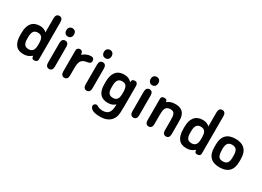

<svg xmlns="http://www.w3.org/2000/svg" viewBox="-20 -1412 3281 2402"><g transform="rotate(30 1620.5 -211.5)"><path d="M294 -363Q261 -401 196 -401Q119 -401 78.5 -352.5Q38 -304 38 -212V-179Q38 -85 75.5 -37.5Q113 10 188 10Q224 10 251 0Q278 -10 307 -34Q311 -7 319 1.5Q327 10 344 10Q364 10 378.5 0.5Q393 -9 393 -32V-570Q393 -599 380 -615Q367 -631 344 -631Q320 -631 307 -615Q294 -599 294 -570ZM294 -209V-181Q294 -127 275 -101.5Q256 -76 215 -76Q174 -76 155.5 -100.5Q137 -125 137 -180V-205Q137 -263 156 -289Q175 -315 215 -315Q258 -315 276 -288Q285 -275 289 -257.5Q293 -240 294 -209Z M562 -579Q538 -579 522.5 -563Q507 -547 507 -519Q507 -492 522 -475.5Q537 -459 562 -459Q588 -459 603 -475.5Q618 -492 618 -519Q618 -547 603 -563Q588 -579 562 -579ZM512 -51Q512 -22 525 -6Q538 10 562 10Q585 10 598 -6Q611 -22 611 -51V-340Q611 -368 598 -384Q585 -400 562 -400Q538 -400 525 -384Q512 -368 512 -340Z M821 -344Q816 -377 805.5 -388.5Q795 -400 777 -400Q757 -400 744.5 -388Q732 -376 732 -357V-51Q732 -22 745 -6Q758 10 782 10Q805 10 818 -6Q831 -22 831 -51V-161Q831 -234 853.5 -265Q876 -296 932 -303Q956 -307 970.5 -315.5Q985 -324 985 -350Q985 -369 973.5 -381Q962 -393 943 -393Q875 -393 821 -344Z M1105 -579Q1081 -579 1065.5 -563Q1050 -547 1050 -519Q1050 -492 1065 -475.5Q1080 -459 1105 -459Q1131 -459 1146 -475.5Q1161 -492 1161 -519Q1161 -547 1146 -563Q1131 -579 1105 -579ZM1055 -51Q1055 -22 1068 -6Q1081 10 1105 10Q1128 10 1141 -6Q1154 -22 1154 -51V-340Q1154 -368 1141 -384Q1128 -400 1105 -400Q1081 -400 1068 -384Q1055 -368 1055 -340Z M1514 -29V-6Q1514 22 1508.5 46Q1503 70 1491 88.5Q1479 107 1457 117Q1435 127 1401 127Q1356 127 1322 106Q1315 101 1310.5 100Q1306 99 1301 99Q1288 99 1277.5 107Q1267 115 1264 127Q1261 138 1264 147Q1283 208 1412 208Q1529 208 1579 133Q1592 115 1599 92Q1606 69 1608.5 32.5Q1611 -4 1611 -63V-349Q1611 -369 1601.5 -384.5Q1592 -400 1569 -400Q1546 -400 1536.5 -391.5Q1527 -383 1523 -355Q1483 -401 1415 -401Q1337 -401 1296.5 -351Q1256 -301 1256 -206V-173Q1256 -81 1294 -35.5Q1332 10 1408 10Q1476 10 1514 -29ZM1512 -209V-181Q1512 -126 1493 -101Q1474 -76 1433 -76Q1392 -76 1373.5 -100.5Q1355 -125 1355 -180V-205Q1355 -263 1374 -289Q1393 -315 1433 -315Q1465 -315 1481.5 -302Q1498 -289 1504.5 -265.5Q1511 -242 1512 -209Z M1780 -579Q1756 -579 1740.5 -563Q1725 -547 1725 -519Q1725 -492 1740 -475.5Q1755 -459 1780 -459Q1806 -459 1821 -475.5Q1836 -492 1836 -519Q1836 -547 1821 -563Q1806 -579 1780 -579ZM1730 -51Q1730 -22 1743 -6Q1756 10 1780 10Q1803 10 1816 -6Q1829 -22 1829 -51V-340Q1829 -368 1816 -384Q1803 -400 1780 -400Q1756 -400 1743 -384Q1730 -368 1730 -340Z M2037 -363Q2034 -385 2023 -392.5Q2012 -400 1999 -400Q1978 -400 1964 -392Q1950 -384 1950 -357V-51Q1950 -22 1963 -6Q1976 10 2000 10Q2023 10 2036 -6Q2049 -22 2049 -51V-189Q2049 -227 2053 -249Q2057 -271 2066 -285Q2075 -300 2092.5 -307.5Q2110 -315 2133 -315Q2177 -315 2191 -280Q2196 -269 2198.5 -249Q2201 -229 2201 -201V-51Q2201 -22 2213.5 -6Q2226 10 2250 10Q2274 10 2286.5 -6Q2299 -22 2299 -51V-209Q2299 -246 2297.5 -271.5Q2296 -297 2290 -312Q2264 -401 2155 -401Q2117 -401 2089.5 -392Q2062 -383 2037 -363Z M2648 -363Q2615 -401 2550 -401Q2473 -401 2432.5 -352.5Q2392 -304 2392 -212V-179Q2392 -85 2429.5 -37.5Q2467 10 2542 10Q2578 10 2605 0Q2632 -10 2661 -34Q2665 -7 2673 1.5Q2681 10 2698 10Q2718 10 2732.5 0.5Q2747 -9 2747 -32V-570Q2747 -599 2734 -615Q2721 -631 2698 -631Q2674 -631 2661 -615Q2648 -599 2648 -570ZM2648 -209V-181Q2648 -127 2629 -101.5Q2610 -76 2569 -76Q2528 -76 2509.5 -100.5Q2491 -125 2491 -180V-205Q2491 -263 2510 -289Q2529 -315 2569 -315Q2612 -315 2630 -288Q2639 -275 2643 -257.5Q2647 -240 2648 -209Z M2842 -216V-175Q2842 -83 2887.5 -36.5Q2933 10 3023 10Q3112 10 3158 -36.5Q3204 -83 3204 -175V-216Q3204 -307 3158 -354Q3112 -401 3023 -401Q2933 -401 2887.5 -354Q2842 -307 2842 -216ZM3104 -209V-181Q3104 -126 3085 -101Q3066 -76 3022 -76Q2979 -76 2961.5 -99.5Q2944 -123 2942 -182L2941 -209Q2941 -264 2960.5 -289.5Q2980 -315 3023 -315Q3066 -315 3085 -289.5Q3104 -264 3104 -209Z"/></g></svg>

Font: Beiruti SemiBold
Style: Regular
Weight: 600
Designer: Arlette Boutros
Foundry: Boutros
Version: Version 1.41